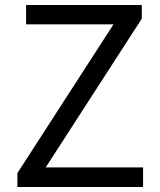

<svg xmlns="http://www.w3.org/2000/svg" viewBox="-20 -753 643 773"><path d="M50 0H556V-79H164L551 -678V-733H85V-655H437L50 -56Z"/></svg>

Font: Noto Sans HK
Style: Regular
Weight: 400
Designer: Ryoko NISHIZUKA 西塚涼子 (kana, bopomofo & ideographs); Paul D. Hunt (Latin, Greek & Cyrillic); Sandoll Communications 산돌커뮤니
Foundry: Adobe
Version: Version 2.004;hotconv 1.0.118;makeotfexe 2.5.65603